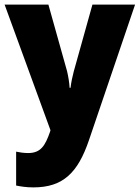

<svg xmlns="http://www.w3.org/2000/svg" viewBox="-20 -573 606 833"><path d="M0 -553 199 -8 197 -1C176 59 157 91 102 91C83 91 64 88 50 85V232C70 236 94 240 125 240C254 240 318 176 366 35L566 -553H381L300 -263C294 -240 289 -217 286 -192H282C281 -214 276 -243 271 -264L190 -553Z"/></svg>

Font: Noto Sans Devanagari UI SemiCondensed Black
Style: Regular
Weight: 900
Width: 4
Designer: Jelle Bosma - Monotype Design Team
Foundry: Monotype Imaging Inc.
Version: Version 2.004